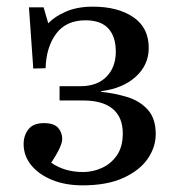

<svg xmlns="http://www.w3.org/2000/svg" viewBox="-20 -543 532 577"><path d="M228 14Q176 14 136 -2.5Q96 -19 73.5 -47Q51 -75 51 -110Q51 -136 65.5 -154.5Q80 -173 112 -173Q142 -173 154.5 -159Q167 -145 167 -125Q167 -104 134 -54Q174 -26 230 -26Q259 -26 286.5 -38.5Q314 -51 331.5 -76.5Q349 -102 349 -142Q349 -191 318.5 -216Q288 -241 231 -241H159V-284H222Q272 -284 300 -312.5Q328 -341 328 -388Q328 -433 305.5 -457.5Q283 -482 237 -482Q179 -482 149 -442Q119 -402 117 -338L80 -337L67 -521H111L125 -473Q145 -494 179 -508.5Q213 -523 259 -523Q334 -523 380.5 -491.5Q427 -460 427 -399Q427 -348 388 -312.5Q349 -277 284 -269V-267Q324 -263 362 -251.5Q400 -240 424 -213.5Q448 -187 448 -140Q448 -101 424 -66Q400 -31 351 -8.5Q302 14 228 14Z"/></svg>

Font: Literata 36pt
Style: Regular
Weight: 400
Designer: Latin by Veronika Burian and Jose Scaglione. Greek by Irene Vlachou. Cyrillic by Vera Evstafieva.
Foundry: TypeTogether
Version: Version 3.002